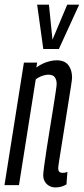

<svg xmlns="http://www.w3.org/2000/svg" viewBox="-25 -810 367 840"><path d="M79.6 -536.2H137.6L134 -514.7Q148.4 -525.4 163.4 -532.1Q178.4 -538.9 193.7 -542.5Q208.9 -546.2 222.5 -546.2Q257.9 -546.2 274.1 -525.1Q290.3 -504 290.3 -470.4Q290.3 -464.1 285.8 -434.2Q281.2 -404.3 274.3 -361.2Q267.5 -318 259.9 -270.6Q252.4 -223.2 245.5 -180.6Q238.6 -137.9 234.1 -108.7Q229.6 -79.6 229.6 -73.5Q229.6 -64 234.1 -58.9Q238.6 -53.8 249.8 -53.8Q253.9 -53.8 258.5 -54.5Q263 -55.2 269.9 -58.3L265.8 -3.3Q254.9 3.6 242.5 6.8Q230.2 10 218.2 10Q202 10 189.8 2.9Q177.5 -4.3 170.8 -16.2Q164.1 -28.1 164.1 -42.9Q164.1 -53.1 168.3 -84.6Q172.5 -116.2 179.2 -159.4Q186 -202.5 193.5 -249.1Q201 -295.7 207.8 -337.6Q214.5 -379.5 218.7 -407.9Q222.9 -436.3 222.9 -442.3Q222.9 -459.7 215.2 -471.5Q207.5 -483.3 185.9 -483.3Q178.8 -483.3 168.7 -480.8Q158.6 -478.2 148.9 -473.6Q139.1 -469 131.3 -462.5L58 0H-5.4ZM321.4 -789.7 232.6 -595.7H164.4L137.5 -789.7H189.1L204.6 -636.4L269.1 -789.7Z"/></svg>

Font: Georama
Style: Italic
Weight: 400
Width: 2
Italic angle: -9°
Designer: Jean-Baptiste Levee
Foundry: Production Type
Version: Version 1.000